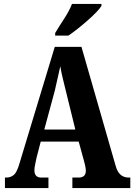

<svg xmlns="http://www.w3.org/2000/svg" viewBox="-20 -951 679 971"><path d="M5 0H225V-53H189Q154 -53 154 -90Q154 -104 158.5 -123Q163 -142 165 -154L186 -235H378L404 -140Q407 -130 410.5 -114.5Q414 -99 414 -87Q414 -53 377 -53H346V0H639V-53H631Q581 -53 565 -112L392 -714H257L79 -126Q66 -80 50 -66.5Q34 -53 12 -53H5ZM204 -296 257 -492Q264 -522 271 -553.5Q278 -585 285 -616Q290 -584 298 -552.5Q306 -521 314 -487L361 -296ZM259 -771H326Q369 -800 423 -847.5Q477 -895 493 -921V-931H344Q331 -897 304.5 -856.5Q278 -816 259 -784Z"/></svg>

Font: Noto Serif ExtraCondensed Extra
Style: Regular
Weight: 800
Width: 3
Designer: Monotype Design Team
Foundry: Monotype Imaging Inc.
Version: Version 1.002